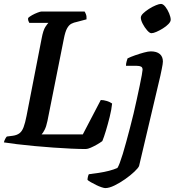

<svg xmlns="http://www.w3.org/2000/svg" viewBox="-31 -763 897 983"><path d="M408 0Q377 0 333.5 -2Q290 -4 241 -7.5Q192 -11 143.5 -15.5Q95 -20 54.5 -25Q14 -30 -11 -34Q-9 -43 -4.5 -51.5Q0 -60 4 -64L35 -68Q56 -71 69 -81Q82 -91 90 -112.5Q98 -134 105 -170L182 -565Q190 -609 202 -626.5Q214 -644 217 -646H119Q116 -651 114 -657Q112 -663 113 -671Q120 -678 133.5 -685.5Q147 -693 161.5 -698.5Q176 -704 181 -704H402Q405 -700 409 -690Q413 -680 412 -664L363 -651Q347 -648 334.5 -641.5Q322 -635 312.5 -618Q303 -601 296 -565L212 -144Q206 -115 197.5 -98.5Q189 -82 182 -75H393L485 -251Q499 -251 515.5 -246Q532 -241 543 -233Q540 -202 530.5 -164Q521 -126 511 -93Q501 -60 493 -41Q483 -33 466.5 -23.5Q450 -14 434 -7Q418 0 408 0ZM508 200Q502 200 488.5 195.5Q475 191 461 184Q447 177 434.5 170Q422 163 417 158Q417 150 419.5 140.5Q422 131 424 129Q448 126 475 122Q502 118 527 111.5Q552 105 570 97Q575 90 582 71.5Q589 53 597.5 25.5Q606 -2 615 -35.5Q624 -69 634 -106.5Q644 -144 653 -182Q661 -216 669 -253Q677 -290 684 -323Q691 -356 695 -378.5Q699 -401 699 -406Q699 -418 691 -422Q683 -426 669 -426H614Q614 -437 617 -447.5Q620 -458 622 -464Q638 -472 661 -480Q684 -488 706 -494Q728 -500 741 -500Q771 -500 787 -486.5Q803 -473 803 -448Q803 -443 801.5 -433Q800 -423 797 -408.5Q794 -394 790 -375L681 87Q677 97 657 116Q637 135 610 154Q583 173 555.5 186.5Q528 200 508 200ZM744 -593Q735 -593 722 -608Q709 -623 699.5 -641.5Q690 -660 690 -673Q690 -683 702.5 -695Q715 -707 732.5 -718Q750 -729 767 -736Q784 -743 793 -743Q804 -743 815.5 -728.5Q827 -714 835 -694.5Q843 -675 843 -662Q843 -652 831.5 -640Q820 -628 803 -617.5Q786 -607 770 -600Q754 -593 744 -593Z"/></svg>

Font: Texturina 12pt SemiBold
Style: Italic
Weight: 600
Italic angle: -11°
Version: Version 1.002